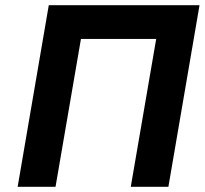

<svg xmlns="http://www.w3.org/2000/svg" viewBox="-20 -720 789 740"><path d="M582 -570H292L194 0H48L168 -700H749L629 0H484Z"/></svg>

Font: Jost* 600 Semi
Style: Italic
Weight: 600
Italic angle: -10°
Version: Version 3.500